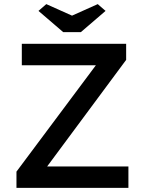

<svg xmlns="http://www.w3.org/2000/svg" viewBox="-20 -913 699 933"><path d="M60 0V-79L446 -596H86V-700H593V-622L209 -104H604V0ZM167 -860 205 -893 330 -837 455 -893 493 -860 373 -757H287Z"/></svg>

Font: Easer Grotesk
Style: Regular
Weight: 400
Designer: Boardeaser, Bonnie Shaver-Troup, Thomas Jockin
Foundry: Lexend
Version: Version 1.008;Glyphs 3.1.2 (3151)